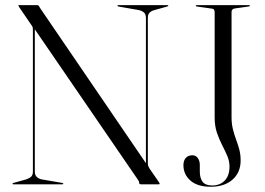

<svg xmlns="http://www.w3.org/2000/svg" viewBox="-20 -720 1036 750"><path d="M227.5 -2.5Q227.5 -2 226.5 -1Q225.5 0 224 0H32Q30.5 0 29.5 -1Q28.5 -2 28.5 -2.5Q28.5 -3.5 33 -5.5L83 -19.5Q95 -23.5 101.8 -30Q108.5 -36.5 108.5 -50V-601.5Q108.5 -609.5 107.5 -613.5Q106.5 -617.5 100 -626L55 -692Q54 -695 52.8 -696.5Q51.5 -698 51.5 -698.5Q51.5 -699.5 52.5 -699.8Q53.5 -700 55.5 -700H126Q129.5 -700 131.8 -696.5Q134 -693 139 -685L554.5 -76L550 -70.5V-650Q550 -664 542.8 -670.8Q535.5 -677.5 523 -680.5L443 -694.5Q438.5 -696.5 438.5 -697.5Q438.5 -698.5 439.5 -699.2Q440.5 -700 442 -700H634Q636 -700 636.8 -699.2Q637.5 -698.5 637.5 -697.5Q637.5 -696.5 633 -694.5L583 -680.5Q571.5 -677.5 564.5 -670.8Q557.5 -664 557.5 -650V-80.5Q557.5 -75 559.5 -70.8Q561.5 -66.5 563.5 -62.5L597 -14Q600.5 -9 602.2 -6Q604 -3 604 -1.5Q604 -1 603 -0.5Q602 0 599 0H531.5Q523.5 0 523.5 -6.5Q523.5 -9 522.5 -11.8Q521.5 -14.5 519 -17.5L105 -621.5L116 -622V-50Q116 -36.5 123 -29.5Q130 -22.5 141.5 -19.5L223 -5.5Q227.5 -3.5 227.5 -2.5ZM920 -93.5Q920 -46.5 888.5 -18.5Q857 9.5 803 9.5Q751.5 9.5 724 -14.5Q696.5 -38.5 696.5 -75Q696.5 -92 705.5 -102.8Q714.5 -113.5 732 -113.5Q745 -113.5 752.8 -102.5Q760.5 -91.5 760.5 -76V-49.5Q760.5 -25 771.2 -10.2Q782 4.5 809 4.5Q839.5 4.5 858 -14.8Q876.5 -34 876.5 -69.5Q876.5 -90.5 867.8 -111Q859 -131.5 847.5 -153.8Q836 -176 827.2 -202Q818.5 -228 818.5 -261V-672Q818.5 -679 815.8 -682.5Q813 -686 806.5 -686.5L749.5 -694.5Q746.5 -695 745.5 -695.8Q744.5 -696.5 744.5 -697.5Q744.5 -698.5 745.8 -699.2Q747 -700 748.5 -700H952.5Q954 -700 955.2 -699.2Q956.5 -698.5 956.5 -697.5Q956.5 -695.5 950.5 -694.5L897 -687Q891 -686 887.8 -682.8Q884.5 -679.5 884.5 -673.5V-262Q884.5 -236.5 889.8 -215.5Q895 -194.5 902.2 -175Q909.5 -155.5 914.8 -135.8Q920 -116 920 -93.5Z"/></svg>

Font: Fraunces 120pt Light
Style: Regular
Weight: 300
Version: Version 1.000;[b76b70a41]